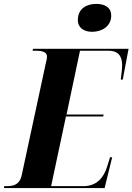

<svg xmlns="http://www.w3.org/2000/svg" viewBox="-57 -964 679 984"><path d="M415 -801C465 -801 513 -829 513 -884C513 -928 477 -944 437 -944C389 -944 342 -922 342 -861C342 -820 375 -801 415 -801ZM-37 0H479L518 -158H507L491 -107C476 -59 442 -10 371 -10H205L281 -367H472L474 -377H284L353 -704H500C549 -704 569 -676 569 -630C569 -610 564 -574 562 -556H572L602 -714H112L110 -704H124C160 -704 184 -698 184 -673C184 -665 181 -652 178 -641L54 -65C44 -18 13 -10 -23 -10H-35Z"/></svg>

Font: Noto Serif Display Condensed ExtraBold
Style: Italic
Weight: 800
Width: 3
Italic angle: -12°
Designer: Monotype Design Team
Foundry: Monotype Imaging Inc.
Version: Version 2.009